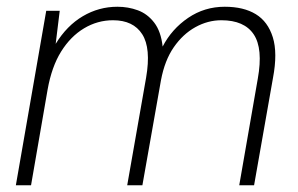

<svg xmlns="http://www.w3.org/2000/svg" viewBox="-20 -549 883 569"><path d="M27 0 117 -517H157L145 -419Q178 -473 225.5 -501Q273 -529 328 -529Q360 -529 388.5 -518.5Q417 -508 437 -482Q457 -456 462 -411Q489 -463 537.5 -496Q586 -529 646 -529Q702 -529 738 -507Q774 -485 788.5 -438.5Q803 -392 789 -318L733 0H689L744 -316Q760 -405 732 -447Q704 -489 636 -489Q596 -489 559 -468.5Q522 -448 495 -409Q468 -370 457 -311L402 0H357L413 -319Q428 -406 401.5 -447.5Q375 -489 315 -489Q269 -489 229 -465Q189 -441 161 -396Q133 -351 121 -283L72 0Z"/></svg>

Font: DM Sans 11pt ExtraLight
Style: Italic
Weight: 250
Italic angle: -10°
Version: Version 4.004;gftools[0.9.30]